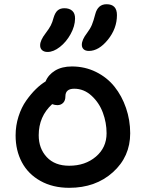

<svg xmlns="http://www.w3.org/2000/svg" viewBox="-20 -939 692 913"><path d="M402.8 -696.8Q386.2 -696.8 377.7 -704.8Q369.1 -712.9 369.1 -726.1Q369.1 -750 394 -782.2Q409.2 -802.2 417 -821Q424.8 -839.8 433.1 -872.1Q445.3 -918.9 486.8 -918.9Q536.1 -918.9 536.1 -867.2Q536.1 -803.2 492.9 -750Q449.7 -696.8 402.8 -696.8ZM206.1 -691.9Q189.5 -691.9 179.9 -700.7Q170.4 -709.5 170.9 -724.1Q170.9 -747.1 196.8 -780.8Q213.9 -803.2 221.4 -817.9Q229 -832.5 234.9 -855Q242.2 -879.4 254.4 -889.6Q266.6 -899.9 286.1 -899.9Q310.1 -899.9 323.7 -887.5Q337.4 -875 336.9 -850.1Q336.4 -814.5 315.9 -777.1Q295.4 -739.7 264.9 -715.8Q234.4 -691.9 206.1 -691.9ZM309.1 -45.9Q231 -45.9 172.4 -78.6Q113.8 -111.3 84 -167.5Q54.2 -223.6 54.2 -294.9Q54.2 -341.8 68.1 -385.3Q82 -428.7 104.7 -460.7Q127.4 -492.7 150.4 -515.1Q173.3 -537.6 196.8 -551.8Q209.5 -583.5 241.9 -603.3Q274.4 -623 321.8 -623Q383.8 -623 436.5 -596.9Q489.3 -570.8 524.4 -526.9Q559.6 -482.9 579.3 -425.3Q599.1 -367.7 599.1 -305.2Q599.1 -193.8 516.8 -119.9Q434.6 -45.9 309.1 -45.9ZM164.1 -295.9Q164.1 -232.9 202.4 -191.9Q240.7 -150.9 309.1 -150.9Q385.3 -150.9 436 -194.1Q486.8 -237.3 486.8 -305.2Q486.8 -356 469 -403.6Q451.2 -451.2 415 -484.1Q378.9 -517.1 333 -517.1Q291 -517.1 291 -481Q291 -460.9 280.3 -450Q269.5 -439 252.9 -439Q241.2 -439 228 -443.8Q164.1 -385.3 164.1 -295.9Z"/></svg>

Font: Shantell Sans Irregular
Style: Regular
Weight: 500
Designer: Stephen Nixon, Anya Danilova, Shantell Martin
Foundry: Arrow Type
Version: Version 1.006;[9816181b4]